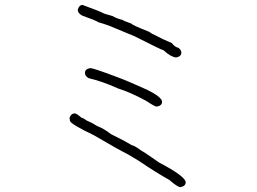

<svg xmlns="http://www.w3.org/2000/svg" viewBox="-20 -625 1040 778"><path d="M314.5 -605Q384.8 -579.6 402.3 -569.8L435.5 -560.1Q455.6 -548.8 476.6 -544.4Q476.6 -542 513.7 -528.8Q513.7 -523.9 585.9 -495.6Q591.8 -489.3 613.3 -480Q634.8 -467.8 675.8 -450.7Q689.5 -433.6 703.1 -431.2Q714.8 -422.4 714.8 -411.6Q714.8 -396 693.4 -392.1Q672.4 -394 642.6 -421.4Q636.7 -421.4 525.4 -478L445.3 -511.2Q414.6 -524.9 378.9 -534.7Q368.2 -542.5 312.5 -562Q294.9 -572.3 294.9 -585.4Q300.8 -605 314.5 -605ZM345.7 -349.1Q357.9 -349.1 451.2 -314Q494.6 -298.3 576.2 -261.2Q636.7 -231.4 636.7 -212.4Q636.7 -196.8 615.2 -192.9Q607.4 -192.9 572.3 -216.3Q508.3 -251 457 -267.1Q393.1 -295.9 339.8 -308.1Q324.2 -316.4 324.2 -329.6Q324.2 -345.2 345.7 -349.1ZM283.2 -165.5Q289.6 -165.5 310.5 -147.9Q315.9 -147.9 332 -136.2Q354 -127.4 373 -114.7Q401.9 -103.5 429.7 -81.5Q485.8 -54.2 513.7 -36.6Q522.9 -36.6 554.7 -13.2Q558.1 -13.2 625 33.7Q732.4 90.3 732.4 113.8Q732.4 129.4 710.9 133.3Q699.7 133.3 666 104Q613.8 75.2 541 25.9L502 2.4Q455.6 -21 359.4 -77.6Q271 -119.6 263.7 -134.3L261.7 -147.9Q268.1 -165.5 283.2 -165.5Z"/></svg>

Font: CEF Fonts CJK Mono
Style: Regular
Weight: 400
Designer: PartyBoss (派对大魔王)
Version: Release 2.25